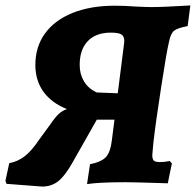

<svg xmlns="http://www.w3.org/2000/svg" viewBox="-51 -670 720 706"><path d="M649 -650 639 -574Q601 -567 588.5 -556.5Q576 -546 570 -514Q562 -482 541.5 -349Q521 -216 513 -145Q509 -105 509 -100Q509 -84 515 -79Q521 -74 538 -74Q555 -74 573 -78L581 -69L566 4Q442 0 412 0Q311 0 269 7L280 -66Q323 -75 339 -93Q355 -111 360 -152L370 -230H305L216 -73Q188 -23 163 -3.5Q138 16 104 16L-27 6L-31 -5L-17 -70Q15 -76 40.5 -96Q66 -116 94 -158L135 -214Q152 -239 165 -251Q178 -263 195 -269Q139 -291 109 -332.5Q79 -374 79 -431Q79 -498 114.5 -547Q150 -596 216 -622.5Q282 -649 371 -649Q411 -649 446 -646Q488 -644 507 -644Q549 -644 649 -650ZM382 -327 405 -508 406 -519Q406 -537 395 -543.5Q384 -550 356 -550Q302 -550 272 -519Q242 -488 242 -431Q242 -397 258 -370.5Q274 -344 305 -330Z"/></svg>

Font: Alegreya ExtraBold
Style: Italic
Weight: 800
Italic angle: -7°
Designer: Juan Pablo del Peral
Foundry: Huerta Tipografica
Version: Version 2.007; ttfautohint (v1.6)